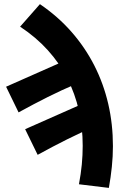

<svg xmlns="http://www.w3.org/2000/svg" viewBox="-20 -720 576 921"><path d="M502.2 181.3 358.7 163.9Q368 114.5 372.4 69.1Q376.7 23.8 376.7 -20.6Q376.7 -109.1 358.4 -189.9Q340 -270.7 303.1 -343.5Q266.2 -416.2 209.6 -478.9Q153 -541.7 76.4 -592.1L171.5 -700.1Q257.8 -641.4 323 -567Q388.2 -492.6 432.4 -405.9Q476.6 -319.1 499.2 -221.8Q521.7 -124.4 521.7 -18.9Q521.7 30.4 516.5 80.2Q511.4 130 502.2 181.3ZM160.6 22.7 100.6 -100.3 442.3 -251.5 436.4 -113.8Q367.4 -84.4 301 -51.1Q234.5 -17.9 160.6 22.7ZM69.1 -180.9 9.2 -304 350.8 -455.2 344.9 -317.4Q276 -288 209.5 -254.8Q143.1 -221.6 69.1 -180.9Z"/></svg>

Font: Source Sans 3 VF
Style: Regular
Weight: 200
Designer: Paul D. Hunt
Foundry: Adobe
Version: Version 3.046;hotconv 1.0.118;makeotfexe 2.5.65603